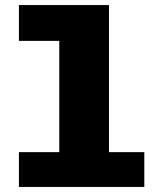

<svg xmlns="http://www.w3.org/2000/svg" viewBox="-20 -741 640 761"><path d="M215 0V-579H55V-721H412V0ZM55 0V-138H552V0Z"/></svg>

Font: Chivo Mono Black
Style: Regular
Weight: 900
Designer: Hector Gatti
Foundry: Omnibus-Type
Version: Version 1.008